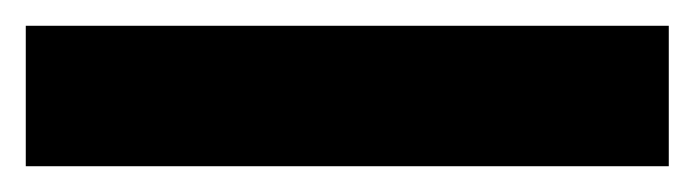

<svg xmlns="http://www.w3.org/2000/svg" viewBox="-23 -889 539 149"><path d="M496 -760V-869H-3V-760Z"/></svg>

Font: Noto Sans Myanmar UI SemiCondensed ExtraBold
Style: Regular
Weight: 800
Width: 4
Designer: Monotype Design Team
Foundry: Monotype Imaging Inc.
Version: Version 2.103